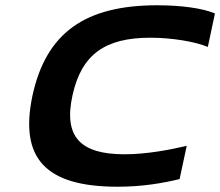

<svg xmlns="http://www.w3.org/2000/svg" viewBox="-20 -699 835 728"><path d="M768 -521 795 -648C748 -668 666 -679 576 -679C304 -679 155 -576 103 -336C53 -98 153 9 426 9C521 9 599 -5 661 -20L688 -146C627 -132 539 -114 452 -114C285 -114 220 -180 255 -338C289 -493 379 -556 550 -556C632 -556 721 -541 768 -521Z"/></svg>

Font: LT Wave Bold
Style: Italic
Weight: 700
Designer: Daniel Lyons
Version: Version 2.5 (Glyphs App)